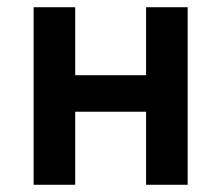

<svg xmlns="http://www.w3.org/2000/svg" viewBox="-20 -511 612 531"><path d="M73 -491V0H188V-202H384V0H499V-491H384V-303H188V-491Z"/></svg>

Font: DAIFUKU Sans Semibold
Style: Regular
Weight: 600
Designer: Original font ‘Source Sans 3’ : Paul D. Hunt
Foundry: Daifuku
Version: Version 1.000